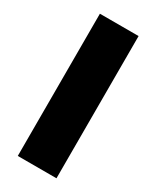

<svg xmlns="http://www.w3.org/2000/svg" viewBox="-149 -590 517 636"><g transform="rotate(30 110.0 -272.0)"><path d="M36 0V-544H184V0Z"/></g></svg>

Font: Georama SemiCondensed
Style: Bold
Weight: 700
Width: 4
Designer: Jean-Baptiste Levee
Foundry: Production Type
Version: Version 1.000